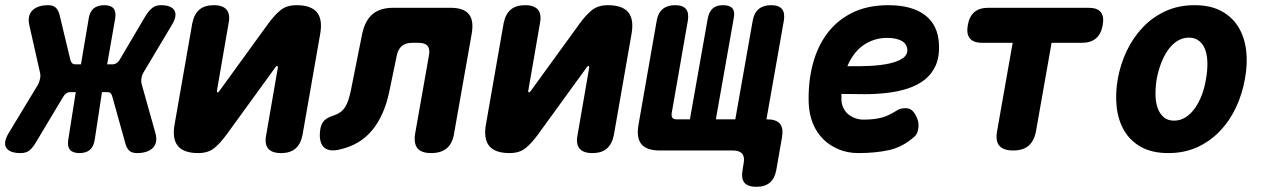

<svg xmlns="http://www.w3.org/2000/svg" viewBox="-85 -580 4905 740"><path d="M52 -29Q40 -9 27.5 0.5Q15 10 -6 10Q-47 10 -60.5 -10Q-74 -30 -51 -68L61 -253Q67 -264 69.5 -277Q72 -290 69 -301L28 -483Q20 -520 40 -540Q60 -560 101 -560Q121 -560 131 -549.5Q141 -539 145 -521L186 -350Q188 -342 192.5 -337Q197 -332 207 -332H227L257 -509Q261 -535 276 -547.5Q291 -560 317 -560Q342 -560 352.5 -547.5Q363 -535 359 -509L328 -332H348Q357 -332 364.5 -337Q372 -342 377 -351L478 -522Q489 -539 502 -549.5Q515 -560 535 -560Q575 -560 587 -540Q599 -520 578 -485L470 -304Q463 -293 460.5 -280.5Q458 -268 461 -256L514 -67Q524 -30 504 -10Q484 10 443 10Q423 10 413 0.5Q403 -9 398 -28L348 -207Q346 -216 341.5 -220.5Q337 -225 328 -225H308L280 -41Q276 -15 261.5 -2.5Q247 10 221 10Q196 10 185 -2.5Q174 -15 178 -41L207 -225H187Q177 -225 170.5 -220.5Q164 -216 158 -206Z M656 -490Q663 -525 683 -542.5Q703 -560 739 -560Q774 -560 788.5 -542.5Q803 -525 796 -490L751 -230Q751 -224 753 -224Q756 -224 757.5 -225.5Q759 -227 761 -230L949 -489Q973 -522 996.5 -541Q1020 -560 1058 -560Q1114 -560 1136.5 -532.5Q1159 -505 1149 -449L1081 -60Q1074 -25 1054 -7.5Q1034 10 998 10Q963 10 948.5 -7.5Q934 -25 941 -60L986 -320Q985 -326 983 -326Q981 -326 979.5 -324.5Q978 -323 976 -320L788 -61Q764 -28 740.5 -9Q717 10 679 10Q623 10 600.5 -17.5Q578 -45 588 -101Z M1311 -450Q1322 -501 1351 -525.5Q1380 -550 1431 -550H1651Q1702 -550 1722 -525.5Q1742 -501 1733 -450L1665 -65Q1659 -27 1637 -8.5Q1615 10 1577 10Q1539 10 1524 -8.5Q1509 -27 1515 -65L1568 -365Q1573 -391 1563 -403Q1553 -415 1527 -415H1504Q1478 -415 1463.5 -402.5Q1449 -390 1444 -365L1416 -230Q1406 -181 1389 -143Q1372 -105 1348.5 -77Q1325 -49 1294.5 -31Q1264 -13 1225 -4Q1180 7 1161 -15Q1142 -37 1150 -85Q1154 -105 1166 -116.5Q1178 -128 1204 -136Q1218 -141 1228 -148.5Q1238 -156 1245.5 -168Q1253 -180 1258 -195.5Q1263 -211 1267 -230Z M1856 -490Q1863 -525 1883 -542.5Q1903 -560 1939 -560Q1974 -560 1988.5 -542.5Q2003 -525 1996 -490L1951 -230Q1951 -224 1953 -224Q1956 -224 1957.5 -225.5Q1959 -227 1961 -230L2149 -489Q2173 -522 2196.5 -541Q2220 -560 2258 -560Q2314 -560 2336.5 -532.5Q2359 -505 2349 -449L2281 -60Q2274 -25 2254 -7.5Q2234 10 2198 10Q2163 10 2148.5 -7.5Q2134 -25 2141 -60L2186 -320Q2185 -326 2183 -326Q2181 -326 2179.5 -324.5Q2178 -323 2176 -320L1988 -61Q1964 -28 1940.5 -9Q1917 10 1879 10Q1823 10 1800.5 -17.5Q1778 -45 1788 -101Z M2830 140Q2797 140 2784 124Q2771 108 2777 75L2781 50Q2786 25 2775.5 12.5Q2765 0 2740 0H2458Q2407 0 2387 -24.5Q2367 -49 2376 -100L2446 -500Q2451 -530 2469 -545Q2487 -560 2517 -560Q2547 -560 2559 -545Q2571 -530 2566 -500L2504 -145Q2502 -132 2506.5 -126Q2511 -120 2524 -120H2574L2643 -510Q2648 -535 2662 -547.5Q2676 -560 2702 -560Q2728 -560 2738 -547.5Q2748 -535 2743 -510L2674 -120H2749L2816 -500Q2821 -530 2839 -545Q2857 -560 2887 -560Q2917 -560 2929 -545Q2941 -530 2936 -500L2869 -120H2872Q2907 -120 2921 -103Q2935 -86 2929 -51L2907 75Q2901 108 2882 124Q2863 140 2830 140Z M3440 -143Q3457 -117 3455 -91Q3453 -65 3439 -53Q3394 -13 3341.5 -1.5Q3289 10 3223 10Q3183 10 3148.5 -4Q3114 -18 3088.5 -43Q3063 -68 3048.5 -103Q3034 -138 3032 -180Q3029 -259 3046.5 -328.5Q3064 -398 3102 -449.5Q3140 -501 3199 -530.5Q3258 -560 3339 -560Q3430 -560 3480.5 -521.5Q3531 -483 3534 -408Q3536 -360 3521 -327Q3506 -294 3478.5 -272.5Q3451 -251 3414 -239Q3377 -227 3334.5 -222Q3292 -217 3246.5 -217Q3201 -217 3158 -218V-194Q3159 -177 3166 -163Q3173 -149 3184.5 -139.5Q3196 -130 3211 -124.5Q3226 -119 3242 -119Q3265 -119 3282 -121Q3299 -123 3314 -127Q3329 -131 3343 -138Q3357 -145 3373 -155Q3385 -163 3406 -163Q3427 -163 3440 -143ZM3181 -325Q3225 -324 3267 -326Q3309 -328 3341.5 -335Q3374 -342 3393.5 -355Q3413 -368 3412 -389Q3411 -400 3405.5 -408.5Q3400 -417 3390 -422.5Q3380 -428 3366 -431Q3352 -434 3335 -434Q3307 -434 3283 -426Q3259 -418 3239.5 -403.5Q3220 -389 3205.5 -369Q3191 -349 3181 -325Z M3818 -415H3701Q3667 -415 3653 -432Q3639 -449 3645 -483Q3651 -517 3670.5 -533.5Q3690 -550 3724 -550H4110Q4144 -550 4157.5 -533.5Q4171 -517 4165 -483Q4159 -449 4139 -432Q4119 -415 4085 -415H3968L3908 -75Q3901 -37 3879.5 -18.5Q3858 0 3820 0Q3782 0 3766.5 -18.5Q3751 -37 3758 -75Z M4418 10Q4356 10 4314 -13Q4272 -36 4248.5 -75.5Q4225 -115 4219 -166.5Q4213 -218 4223 -275Q4233 -332 4257.5 -383.5Q4282 -435 4319.5 -474.5Q4357 -514 4407 -537Q4457 -560 4519 -560Q4581 -560 4623 -537Q4665 -514 4688.5 -475Q4712 -436 4718 -384.5Q4724 -333 4713 -275Q4703 -218 4679 -166.5Q4655 -115 4617.5 -75.5Q4580 -36 4530 -13Q4480 10 4418 10ZM4440 -115Q4464 -115 4484.5 -128Q4505 -141 4520.5 -163Q4536 -185 4547 -214Q4558 -243 4563 -275Q4569 -308 4568.5 -337Q4568 -366 4560.5 -387.5Q4553 -409 4537 -422Q4521 -435 4497 -435Q4473 -435 4452.5 -422Q4432 -409 4416.5 -387Q4401 -365 4390 -336Q4379 -307 4373 -275Q4368 -243 4368.5 -214Q4369 -185 4377 -163Q4385 -141 4400.5 -128Q4416 -115 4440 -115Z"/></svg>

Font: Maple Mono ExtraBold
Style: Italic
Weight: 800
Italic angle: -10°
Monospace: yes
Designer: subframe7536
Version: Version 7.200